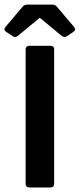

<svg xmlns="http://www.w3.org/2000/svg" viewBox="-28 -827 352 847"><path d="M72.3 -797.9 -3.9 -708C-10.7 -699.2 -9.8 -692.4 -1 -686.5L28.3 -667C36.1 -662.1 43.9 -663.1 50.8 -668.9L145.5 -747.1H149.4L244.1 -668.9C251 -663.1 258.8 -662.1 266.6 -667L295.9 -686.5C304.7 -692.4 305.7 -699.2 298.8 -708L222.7 -797.9C217.8 -803.7 210.9 -806.6 203.1 -806.6H91.8C84 -806.6 77.1 -803.7 72.3 -797.9ZM85 -609.4V-15.6C85 -5.9 90.8 0 100.6 0H195.3C205.1 0 210.9 -5.9 210.9 -15.6V-609.4C210.9 -619.1 205.1 -625 195.3 -625H100.6C90.8 -625 85 -619.1 85 -609.4Z"/></svg>

Font: Ed Sans Neue SemiBold
Style: Regular
Weight: 600
Designer: Stephen Hutchings
Version: Version 1.004;PS 001.004;hotconv 1.0.88;makeotf.lib2.5.64775